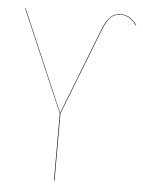

<svg xmlns="http://www.w3.org/2000/svg" viewBox="-51 -731 573 772"><g transform="rotate(5 235.5 -345.0)"><path d="M195.8 0V-271L20 -680.2H22L196.8 -272.9L333 -622.1Q347.2 -657.7 363.8 -673.8Q380.4 -689.9 405.8 -689.9Q426.8 -689.9 441.4 -680.4Q456.1 -670.9 471.2 -651.9L469.2 -650.9Q454.1 -669.9 439.9 -679Q425.8 -688 405.8 -688Q380.9 -688 365 -672.4Q349.1 -656.7 335 -621.1L198.2 -271V0Z"/></g></svg>

Font: Fira Sans Compressed Two
Style: Regular
Weight: 100
Width: 1
Designer: Carrois Corporate & Edenspiekermann AG
Foundry: Carrois Corporate GbR & Edenspiekermann AG
Version: Version 4.203;PS 004.203;hotconv 1.0.88;makeotf.lib2.5.64775